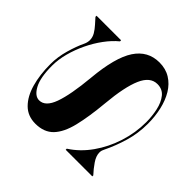

<svg xmlns="http://www.w3.org/2000/svg" viewBox="-148 -978 1250 1250"><g transform="rotate(-45 477.0 -353.0)"><path d="M839 -720H849V-494H839Q805.5 -535 756.2 -571.2Q707 -607.5 649 -635.2Q591 -663 530.8 -679Q470.5 -695 414.5 -695Q305 -695 250 -665.2Q195 -635.5 195 -595Q195 -538 280.8 -507Q366.5 -476 538 -460Q742 -441.5 833 -381.2Q924 -321 924 -215Q924 -157 897.2 -113.8Q870.5 -70.5 823.8 -42.2Q777 -14 716.2 0Q655.5 14 587.5 14Q499.5 14 419 -9.8Q338.5 -33.5 267 -68.5Q261.5 -71.5 252.8 -74.5Q244 -77.5 233 -77.5Q201 -77.5 165.5 -53.2Q130 -29 99 0H90V-245H100Q147.5 -170.5 225 -115.8Q302.5 -61 396.5 -31Q490.5 -1 587.5 -1Q643 -1 695.2 -12.5Q747.5 -24 781.2 -51Q815 -78 815 -125Q815 -190.5 732.5 -226.5Q650 -262.5 485 -277.5Q349.5 -290 257 -312.5Q164.5 -335 117.2 -380.2Q70 -425.5 70 -505Q70 -575 115.2 -620.5Q160.5 -666 238.5 -688Q316.5 -710 414.5 -710Q479.5 -710 547.2 -690.8Q615 -671.5 665 -647.5Q674 -643 685.5 -640.5Q697 -638 705.5 -638Q732 -638 755.5 -652Q779 -666 800 -685.2Q821 -704.5 839 -720Z"/></g></svg>

Font: Engraving CC
Style: Bold
Weight: 700
Designer: indestructible type*
Foundry: Cowboy Collective
Version: Version 1.000